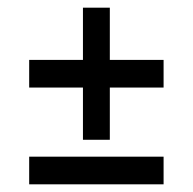

<svg xmlns="http://www.w3.org/2000/svg" viewBox="-20 -540 502 500"><path d="M196 -312H56V-384H196V-520H266V-384H406V-312H266V-176H196ZM56 -132H406V-60H56Z"/></svg>

Font: Cabin
Style: Regular
Weight: 400
Designer: Pablo Impallari
Foundry: Pablo Impallari. http://www.impallari.com Igino Marini. http://www.ikern.com
Version: Version 2.200